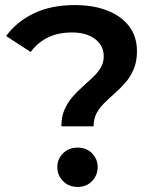

<svg xmlns="http://www.w3.org/2000/svg" viewBox="-20 -730 621 757"><path d="M222 -232Q222 -269 234 -297Q246 -325 265 -347Q284 -369 305.5 -388Q327 -407 346 -425Q365 -443 377 -463Q389 -483 389 -508Q389 -550 355 -576Q321 -602 264 -602Q209 -602 168.5 -582Q128 -562 101 -525L4 -588Q46 -645 114 -677.5Q182 -710 275 -710Q348 -710 403 -688.5Q458 -667 489 -626.5Q520 -586 520 -528Q520 -488 507.5 -458Q495 -428 475.5 -405.5Q456 -383 434 -363.5Q412 -344 392.5 -325Q373 -306 361 -284Q349 -262 349 -232ZM286 7Q251 7 228.5 -16Q206 -39 206 -71Q206 -103 228.5 -125.5Q251 -148 286 -148Q321 -148 343 -125.5Q365 -103 365 -71Q365 -39 343 -16Q321 7 286 7Z"/></svg>

Font: Montserrat Thin SemiBold
Style: Regular
Weight: 600
Version: Version 9.000